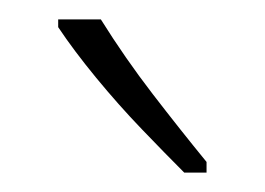

<svg xmlns="http://www.w3.org/2000/svg" viewBox="-20 -784 273 198"><path d="M84 -764Q109 -724 137.5 -687Q166 -650 193 -617V-606H170Q151 -625 126.5 -650.5Q102 -676 79 -704Q56 -732 40 -756V-764Z"/></svg>

Font: Noto Sans Arabic UI XCn XLt
Style: Regular
Weight: 200
Width: 2
Designer: Monotype Design Team, Nadine Chahine and Nizar Qandah
Foundry: Monotype Imaging Inc.
Version: Version 2.010; ttfautohint (v1.8.4.7-5d5b)